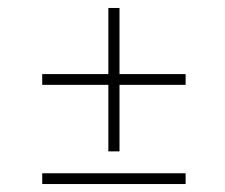

<svg xmlns="http://www.w3.org/2000/svg" viewBox="-20 -591 564 482"><path d="M280 -211V-378H446V-405H280V-571H252V-405H86V-378H252V-211ZM446 -129V-156H86V-129Z"/></svg>

Font: Josefin Slab Thin Light
Style: Regular
Weight: 300
Version: Version 2.000